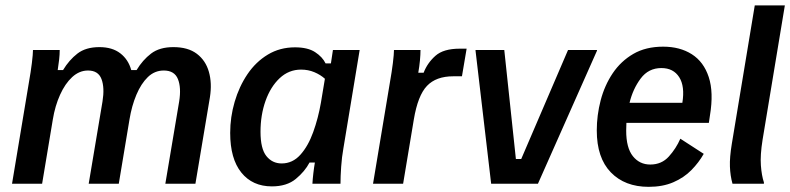

<svg xmlns="http://www.w3.org/2000/svg" viewBox="-20 -687 2955 718"><path d="M25 0 88.3 -380Q95 -417.5 99.2 -451.2Q103.3 -485 103.3 -500H203.3Q203.3 -483.3 201.2 -464.6Q199.2 -445.8 195.8 -425H215.8Q238.3 -462.5 269.6 -486.7Q300.8 -510.8 351.7 -510.8Q400 -510.8 430 -487.5Q460 -464.2 470.8 -425H490.8Q513.3 -462.5 545 -486.7Q576.7 -510.8 628.3 -510.8Q683.3 -510.8 716.2 -485.8Q749.2 -460.8 761.2 -418.3Q773.3 -375.8 765 -323.3L710.8 0H598.3L650 -307.5Q658.3 -359.2 645.4 -391.2Q632.5 -423.3 592.5 -423.3Q558.3 -423.3 532.9 -398.8Q507.5 -374.2 490 -332.5Q472.5 -290.8 464.2 -240L424.2 0H311.7L363.3 -307.5Q371.7 -359.2 359.6 -391.2Q347.5 -423.3 309.2 -423.3Q276.7 -423.3 250 -398.8Q223.3 -374.2 204.6 -332.5Q185.8 -290.8 177.5 -240L137.5 0Z M996.7 10Q924.2 10 882.5 -41.7Q840.8 -93.3 840.8 -190Q840.8 -249.2 857.5 -306.2Q874.2 -363.3 905.4 -409.6Q936.7 -455.8 981.7 -482.9Q1026.7 -510 1083.3 -510Q1130.8 -510 1158.3 -492.1Q1185.8 -474.2 1197.5 -450H1217.5L1225 -500H1325L1264.2 -132.5Q1258.3 -100 1255.8 -63.3Q1253.3 -26.7 1253.3 0H1148.3Q1149.2 -16.7 1151.7 -38.3Q1154.2 -60 1157.5 -79.2H1137.5Q1120 -45.8 1086.2 -17.9Q1052.5 10 996.7 10ZM1033.3 -75.8Q1074.2 -75.8 1103.3 -108.3Q1132.5 -140.8 1151.2 -192.9Q1170 -245 1180 -302.5L1195 -392.5Q1178.3 -407.5 1155.4 -417.1Q1132.5 -426.7 1105.8 -426.7Q1060 -426.7 1025.8 -394.6Q991.7 -362.5 972.9 -309.6Q954.2 -256.7 954.2 -194.2Q954.2 -130.8 976.2 -103.3Q998.3 -75.8 1033.3 -75.8Z M1375 0 1438.3 -380Q1445 -417.5 1449.2 -451.2Q1453.3 -485 1453.3 -500H1552.5Q1552.5 -483.3 1550.4 -460.8Q1548.3 -438.3 1544.2 -415H1564.2Q1578.3 -451.7 1608.3 -478.3Q1638.3 -505 1699.2 -505H1725L1707.5 -401.7H1675Q1610.8 -401.7 1576.7 -365.8Q1542.5 -330 1527.5 -240L1487.5 0Z M1816.7 0 1758.3 -497.5V-500H1865.8L1909.2 -92.5H1929.2L2104.2 -500H2212.5V-497.5L1991.7 0Z M2405.8 11.7Q2316.7 11.7 2264.2 -42.5Q2211.7 -96.7 2211.7 -199.2Q2211.7 -255.8 2226.2 -311.7Q2240.8 -367.5 2271.2 -412.9Q2301.7 -458.3 2348.3 -485.4Q2395 -512.5 2460 -512.5Q2522.5 -512.5 2567.1 -484.2Q2611.7 -455.8 2630.4 -398.8Q2649.2 -341.7 2635 -255.8L2630.8 -227.5H2322.5Q2321.7 -212.5 2321.7 -198.3Q2321.7 -134.2 2346.7 -102.9Q2371.7 -71.7 2411.7 -71.7Q2454.2 -71.7 2481.2 -101.7Q2508.3 -131.7 2524.2 -168.3L2611.7 -111.7Q2593.3 -79.2 2565.4 -50.8Q2537.5 -22.5 2497.9 -5.4Q2458.3 11.7 2405.8 11.7ZM2453.3 -432.5Q2405 -432.5 2375.8 -393.3Q2346.7 -354.2 2334.2 -302.5H2531.7Q2541.7 -364.2 2520 -398.3Q2498.3 -432.5 2453.3 -432.5Z M2719.2 0Q2710.8 -30 2709.6 -64.2Q2708.3 -98.3 2716.7 -149.2L2802.5 -666.7H2915L2831.7 -164.2Q2822.5 -106.7 2825.4 -68.3Q2828.3 -30 2836.7 -5V0Z"/></svg>

Font: Familjen Grotesk GF Medium
Style: Italic
Weight: 500
Designer: Anders Wikstroem, Jonas Baeckman, Matilda Gysing, Kristian Moeller
Foundry: Familjen STHML AB
Version: Version 2.000; Beta; Release 4; Build 6